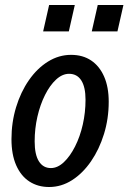

<svg xmlns="http://www.w3.org/2000/svg" viewBox="-20 -740 515 770"><path d="M177 10Q132 10 98 -12Q64 -34 45 -77Q26 -120 26 -182Q26 -249 44.5 -310Q63 -371 96 -418.5Q129 -466 172.5 -493Q216 -520 265 -520Q312 -520 345.5 -497.5Q379 -475 397.5 -433Q416 -391 416 -332Q416 -264 397 -202.5Q378 -141 345 -93Q312 -45 269 -17.5Q226 10 177 10ZM184 -66Q211 -66 236 -89.5Q261 -113 281 -152.5Q301 -192 312 -240.5Q323 -289 323 -340Q323 -391 306 -417.5Q289 -444 257 -444Q230 -444 205 -421Q180 -398 160.5 -359Q141 -320 130 -272Q119 -224 119 -173Q119 -120 136 -93Q153 -66 184 -66ZM348 -614 372 -720H475L451 -614ZM153 -614 177 -720H280L256 -614Z"/></svg>

Font: Instrument Sans Condensed Medium
Style: Italic
Weight: 500
Width: 3
Italic angle: -13°
Designer: Rodrigo Fuenzalida
Foundry: fragTYPE
Version: Version 1.000;gftools[0.9.28]